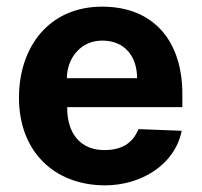

<svg xmlns="http://www.w3.org/2000/svg" viewBox="-20 -547 608 577"><path d="M182 -225H528V-265C528 -420 445 -527 287 -527C129 -527 37 -408 37 -253C37 -92 143 10 296 10C404 10 506 -52 526 -154L396 -159C378 -114 343 -96 293 -96C223 -96 181 -145 182 -225ZM181 -312C181 -369 220 -425 287 -425C357 -425 392 -375 392 -312Z"/></svg>

Font: United Sans
Style: Bold
Weight: 700
Designer: Pablo Impallari, Rodrigo Fuenzalida (Modified by Dan O. Williams)
Version: Version 1.000;PS 001.000;hotconv 1.0.88;makeotf.lib2.5.64775